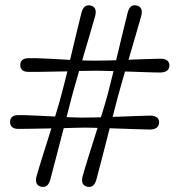

<svg xmlns="http://www.w3.org/2000/svg" viewBox="-20 -721 695 744"><path d="M353 -23.5Q344 8 318 2.5Q291.5 -4 300 -37.5Q309 -70 325.2 -121.2Q341.5 -172.5 358 -225.5Q329 -226.5 310.5 -226.5Q293.5 -226 272 -225.8Q250.5 -225.5 227 -224.5Q212.5 -169.5 198.2 -114Q184 -58.5 174.5 -23.5Q165.5 8 139.5 2.5Q113 -4 121.5 -37.5Q130.5 -69.5 146.5 -120.2Q162.5 -171 179 -223.5Q142.5 -223 108.8 -222.2Q75 -221.5 52.5 -221.5Q19.5 -221 19 -248.5Q19 -275 52.5 -275Q77.5 -275 115.5 -273.2Q153.5 -271.5 193.5 -269.5Q201 -294 207.5 -316Q214 -338 218.5 -356Q223.5 -373.5 229 -396.2Q234.5 -419 241 -444.5Q199 -444 158.5 -443Q118 -442 92.5 -442.5Q59 -441.5 58.5 -469Q58.5 -495.5 92 -495.5Q120.5 -496 164 -493.8Q207.5 -491.5 251.5 -489Q264 -540.5 275.8 -590.5Q287.5 -640.5 296 -673Q305.5 -706 331.5 -699.5Q358 -693 348.5 -658Q340 -628.5 326.5 -582.2Q313 -536 298.5 -487Q313 -486.5 326.2 -486.2Q339.5 -486 350.5 -486Q366.5 -486 387 -486.5Q407.5 -487 430 -487.5Q442.5 -539.5 454.5 -589.8Q466.5 -640 475 -673Q484 -706 510 -699.5Q536.5 -693 527 -658Q519 -629 505.5 -583.5Q492 -538 478 -489.5Q513 -491 546 -492Q579 -493 601.5 -493.5Q635.5 -493.5 636.5 -467.5Q635.5 -440.5 601 -440Q577.5 -440 540.5 -441.5Q503.5 -443 464.5 -444Q456 -415.5 448.8 -389.5Q441.5 -363.5 436 -343.5Q432 -328 427 -308.8Q422 -289.5 416.5 -268Q457 -269.5 496.2 -271Q535.5 -272.5 561.5 -273Q596 -273 596.5 -247Q596 -220 561.5 -219Q534.5 -219.5 491.5 -221Q448.5 -222.5 405 -224Q391 -169 376.8 -113.8Q362.5 -58.5 353 -23.5ZM257.5 -343.5Q253.5 -327.5 248.5 -308.2Q243.5 -289 238 -267Q258.5 -266.5 277.2 -265.8Q296 -265 310.5 -265.5Q323 -265.5 338.5 -265.8Q354 -266 371 -266.5Q379 -292 385.8 -314.8Q392.5 -337.5 397.5 -356Q402 -374 407.8 -397Q413.5 -420 420 -445.5Q400 -446 382.2 -446.5Q364.5 -447 350 -447Q337 -447 320.8 -446.5Q304.5 -446 286.5 -446Q278 -416.5 270.5 -390Q263 -363.5 257.5 -343.5Z"/></svg>

Font: Fraunces 9pt Soft
Style: Regular
Weight: 400
Version: Version 1.000;[0bf87f6ff]